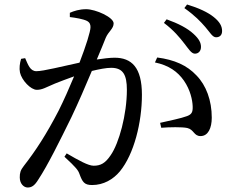

<svg xmlns="http://www.w3.org/2000/svg" viewBox="-20 -803 1040 855"><path d="M710 -701C754 -668 781 -635 801 -609C820 -585 832 -564 848 -564C864 -564 875 -576 875 -594C875 -613 866 -630 842 -652C815 -677 775 -698 722 -717ZM291 -727C317 -724 351 -718 367 -710C380 -703 383 -694 383 -682C383 -663 363 -599 334 -524C258 -508 174 -486 142 -486C114 -486 105 -515 92 -544L74 -541C68 -522 65 -499 69 -480C77 -445 117 -403 144 -403C169 -403 184 -414 225 -431C245 -439 276 -451 310 -463C288 -410 264 -356 241 -310C186 -204 139 -132 86 -64C71 -45 68 -33 68 -13C68 15 86 32 103 32C121 32 134 24 151 -4C192 -66 245 -173 298 -281C328 -344 361 -420 389 -487C422 -495 453 -501 475 -501C528 -501 545 -470 545 -403C545 -293 510 -165 473 -112C449 -76 428 -65 397 -65C373 -65 330 -89 277 -120L267 -105C320 -56 328 -45 334 -28C347 7 355 21 390 21C441 21 484 -4 514 -40C577 -117 612 -258 612 -381C612 -503 566 -546 490 -546C468 -546 438 -542 411 -538C428 -578 442 -612 451 -635C463 -663 486 -675 486 -699C486 -726 406 -762 364 -762C333 -762 309 -754 291 -746ZM670 -525C732 -512 771 -484 799 -444C828 -402 837 -357 838 -330C839 -304 834 -294 813 -286C787 -276 732 -265 693 -256L698 -234C733 -237 792 -238 814 -233C844 -226 843 -197 873 -197C907 -197 923 -233 923 -279C923 -356 898 -423 855 -467C813 -512 757 -537 680 -547ZM801 -767C849 -733 873 -707 894 -683C915 -659 926 -637 942 -637C959 -637 969 -647 969 -665C969 -687 958 -706 932 -727C906 -748 866 -767 813 -783Z"/></svg>

Font: Noto Serif CJK JP Medium
Style: Regular
Weight: 500
Designer: Ryoko NISHIZUKA 西塚涼子 (kana & ideographs); Frank Grießhammer (Latin, Greek & Cyrillic); Wenlong ZHANG 张文龙 (bopomofo); San
Foundry: Adobe Systems Incorporated
Version: Version 1.000;PS 1;hotconv 16.6.53;makeotf.lib2.5.65590